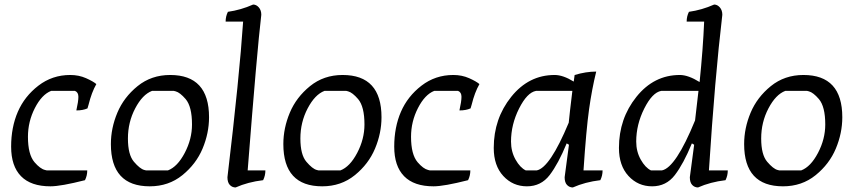

<svg xmlns="http://www.w3.org/2000/svg" viewBox="-20 -810 3754 845"><path d="M364 -60Q364 -37 354 -17Q248 10 202 10Q116 10 72.5 -34.5Q29 -79 29 -164.5Q29 -250 58.5 -318Q88 -386 149 -433Q210 -480 289 -480Q327 -480 358.5 -466Q390 -452 404 -440Q383 -403 370 -350L365 -333Q345 -324 316 -324Q325 -364 325 -384Q325 -404 310 -410H205Q164 -394 133.5 -334.5Q103 -275 103 -208Q103 -130 132 -96Q157 -67 178 -62L186 -60Z M615 -62 623 -60H719Q761 -76 793 -137Q825 -198 825 -262Q825 -341 797 -374Q772 -403 753 -408L745 -410H649Q607 -394 575 -333Q543 -272 543 -200.5Q543 -129 569.5 -98Q596 -67 615 -62ZM639 10Q468 10 468 -176Q468 -246 496.5 -314Q525 -382 585.5 -431Q646 -480 729 -480Q900 -480 900 -294Q900 -224 871.5 -156Q843 -88 782.5 -39Q722 10 639 10Z M973 -715Q973 -738 983 -758Q1040 -766 1094 -790Q1108 -790 1119 -777.5Q1130 -765 1130 -745Q1111 -585 1070 -60H1148Q1148 -37 1138 -17Q1071 -9 1017 15Q1002 15 991.5 4Q981 -7 981 -30Q1034 -475 1050 -715Z M1374 -62 1382 -60H1478Q1520 -76 1552 -137Q1584 -198 1584 -262Q1584 -341 1556 -374Q1531 -403 1512 -408L1504 -410H1408Q1366 -394 1334 -333Q1302 -272 1302 -200.5Q1302 -129 1328.5 -98Q1355 -67 1374 -62ZM1398 10Q1227 10 1227 -176Q1227 -246 1255.5 -314Q1284 -382 1344.5 -431Q1405 -480 1488 -480Q1659 -480 1659 -294Q1659 -224 1630.5 -156Q1602 -88 1541.5 -39Q1481 10 1398 10Z M2050 -60Q2050 -37 2040 -17Q1934 10 1888 10Q1802 10 1758.5 -34.5Q1715 -79 1715 -164.5Q1715 -250 1744.5 -318Q1774 -386 1835 -433Q1896 -480 1975 -480Q2013 -480 2044.5 -466Q2076 -452 2090 -440Q2069 -403 2056 -350L2051 -333Q2031 -324 2002 -324Q2011 -364 2011 -384Q2011 -404 1996 -410H1891Q1850 -394 1819.5 -334.5Q1789 -275 1789 -208Q1789 -130 1818 -96Q1843 -67 1864 -62L1872 -60Z M2632 -60Q2632 -37 2622 -17Q2555 -9 2501 15Q2486 15 2475.5 4Q2465 -7 2465 -30L2484 -173L2474 -179Q2437 -89 2399 -39.5Q2361 10 2299 10Q2237 10 2195 -35.5Q2153 -81 2153 -159Q2153 -288 2230 -384Q2307 -480 2421 -480Q2458 -480 2505 -451Q2507 -469 2509 -480Q2559 -495 2604 -495Q2585 -418 2572.5 -329Q2560 -240 2548 -60ZM2229 -187Q2229 -143 2249 -107.5Q2269 -72 2294 -60H2342Q2400 -71 2483 -270Q2487 -312 2499 -410H2339Q2300 -403 2264.5 -332.5Q2229 -262 2229 -187Z M3183 -60Q3183 -37 3173 -17Q3106 -9 3052 15Q3037 15 3026.5 4Q3016 -7 3016 -30L3035 -173L3025 -179Q2988 -89 2950 -39.5Q2912 10 2850 10Q2788 10 2746 -35.5Q2704 -81 2704 -159Q2704 -288 2781 -384Q2858 -480 2972 -480Q3009 -480 3059 -449Q3074 -595 3079 -715H3002Q3002 -738 3012 -758Q3069 -766 3123 -790Q3137 -790 3148 -777.5Q3159 -765 3159 -745Q3126 -466 3100 -60ZM2780 -187Q2780 -143 2800 -107.5Q2820 -72 2845 -60H2893Q2954 -72 3039 -280Q3040 -288 3054 -410H2890Q2851 -403 2815.5 -332.5Q2780 -262 2780 -187Z M3402 -62 3410 -60H3506Q3548 -76 3580 -137Q3612 -198 3612 -262Q3612 -341 3584 -374Q3559 -403 3540 -408L3532 -410H3436Q3394 -394 3362 -333Q3330 -272 3330 -200.5Q3330 -129 3356.5 -98Q3383 -67 3402 -62ZM3426 10Q3255 10 3255 -176Q3255 -246 3283.5 -314Q3312 -382 3372.5 -431Q3433 -480 3516 -480Q3687 -480 3687 -294Q3687 -224 3658.5 -156Q3630 -88 3569.5 -39Q3509 10 3426 10Z"/></svg>

Font: Kotta One
Style: Regular
Weight: 400
Designer: Ania Kruk
Foundry: Ania Kruk
Version: Version 1.001